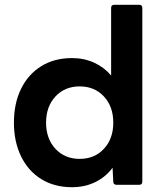

<svg xmlns="http://www.w3.org/2000/svg" viewBox="-20 -770 681 800"><path d="M280 10Q206 10 151.5 -24Q97 -58 67.5 -119Q38 -180 38 -259Q38 -339 67.5 -399.5Q97 -460 151.5 -494Q206 -528 280 -528Q331 -528 373 -508.5Q415 -489 443 -455V-737Q443 -750 456 -750H560Q573 -750 573 -737V-13Q573 0 560 0H466Q452 0 452 -13L449 -71Q421 -33 377.5 -11.5Q334 10 280 10ZM312 -108Q374 -108 413 -150Q452 -192 452 -259Q452 -326 413 -368Q374 -410 312 -410Q250 -410 211 -368Q172 -326 172 -259Q172 -192 211 -150Q250 -108 312 -108Z"/></svg>

Font: LINE Seed Sans App
Style: Bold
Weight: 700
Designer: LINE VX Design & Dalton Maag Ltd & Sandoll Inc
Foundry: Dalton Maag Ltd
Version: Version 1.003